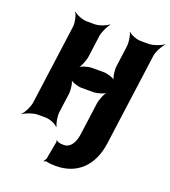

<svg xmlns="http://www.w3.org/2000/svg" viewBox="-139 -656 861 971"><g transform="rotate(20 291.5 -170.5)"><path d="M234 88 232 90C234 92 235 96 234 100L217 193C215 198 210 206 207 209L209 212C212 209 219 207 223 208C237 212 252 213 272 213C388 213 462 140 479 17L546 -478C549 -502 569 -539 583 -552L581 -554C566 -542 527 -528 503 -528H461C437 -528 403 -542 394 -554L393 -552C401 -539 407 -502 404 -478L389 -366C386 -342 392 -302 403 -290L405 -292C395 -305 359 -316 339 -316H275C255 -316 218 -305 204 -292L206 -290C221 -302 237 -342 240 -366L255 -478C258 -502 276 -539 288 -552L286 -554C273 -542 236 -528 212 -528H171C147 -528 112 -542 101 -554L99 -552C109 -539 117 -502 114 -478L56 -50C53 -26 34 11 20 24L21 26C36 14 75 0 99 0H140C164 0 197 14 206 26L209 24C201 11 194 -26 197 -50L211 -153C214 -177 208 -217 197 -229L195 -227C205 -214 240 -203 260 -203H324C344 -203 382 -214 396 -227L394 -229C379 -217 363 -177 360 -153L337 17C331 63 311 99 275 99C258 99 241 98 234 88Z"/></g></svg>

Font: Asimov
Style: EdgeNarIt
Weight: 500
Designer: Google
Version: Version 2.000980: 2014